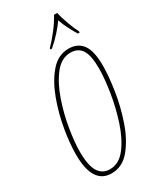

<svg xmlns="http://www.w3.org/2000/svg" viewBox="-233 -1004 902 1087"><g transform="rotate(-30 217.5 -460.5)"><path d="M157 10Q228 10 277.5 -50Q327 -110 358 -199.5Q389 -289 403.5 -382.5Q418 -476 418 -544Q418 -640 387 -682Q356 -724 297 -724Q228 -724 178.5 -666.5Q129 -609 97 -522.5Q65 -436 49.5 -344.5Q34 -253 34 -184Q34 10 157 10ZM160 -15Q112 -15 86.5 -55Q61 -95 61 -186Q61 -246 75 -332Q89 -418 118 -502Q147 -586 191 -642.5Q235 -699 295 -699Q344 -699 367.5 -662.5Q391 -626 391 -542Q391 -478 377 -389Q363 -300 335 -214.5Q307 -129 263.5 -72Q220 -15 160 -15ZM206 -771H216Q249 -799 278 -831Q307 -863 327 -892Q338 -859 355 -826.5Q372 -794 386 -771H397L398 -779Q385 -802 367 -851Q349 -900 343 -931H322Q302 -893 268.5 -850Q235 -807 207 -779Z"/></g></svg>

Font: Noto Sans Display Condensed Thin
Style: Italic
Weight: 250
Width: 3
Italic angle: -12°
Designer: Monotype Design Team
Foundry: Monotype Imaging Inc.
Version: Version 1.900